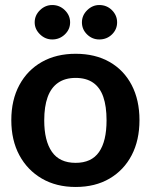

<svg xmlns="http://www.w3.org/2000/svg" viewBox="-20 -736 601 764"><path d="M281 -522Q359 -522 416 -489.5Q473 -457 504 -397.5Q535 -338 535 -258Q535 -178 504 -118.5Q473 -59 416 -25.5Q359 8 281 8Q204 8 146.5 -25.5Q89 -59 57 -118.5Q25 -178 25 -258Q25 -338 57 -397.5Q89 -457 146.5 -489.5Q204 -522 281 -522ZM281 -88Q344 -88 374 -131Q404 -174 404 -257Q404 -313 391 -350.5Q378 -388 350.5 -407Q323 -426 281 -426Q239 -426 211 -406.5Q183 -387 169.5 -349.5Q156 -312 156 -257Q156 -176 186.5 -132Q217 -88 281 -88ZM259 -647Q259 -619 238 -599Q217 -579 188 -579Q160 -579 139 -599.5Q118 -620 118 -647Q118 -675 139 -695.5Q160 -716 188 -716Q217 -716 238 -695.5Q259 -675 259 -647ZM446 -647Q446 -619 425.5 -599Q405 -579 375 -579Q347 -579 326.5 -599Q306 -619 306 -647Q306 -675 327 -695.5Q348 -716 375 -716Q405 -716 425.5 -695.5Q446 -675 446 -647Z"/></svg>

Font: Aleo
Style: Bold
Weight: 700
Designer: Alessio Laiso
Foundry: Alessio Laiso
Version: Version 2.001;gftools[0.9.29]